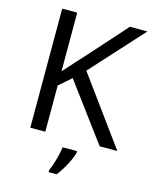

<svg xmlns="http://www.w3.org/2000/svg" viewBox="-135 -803 889 1112"><g transform="rotate(15 309.5 -246.5)"><path d="M619 0H513L260 -341L187 -277V0H97V-714H187V-362Q217 -396 248 -430Q279 -464 310 -498L503 -714H608L325 -403ZM394 70Q390 88 377.5 115.5Q365 143 348.5 171Q332 199 314 221H266V209Q274 192 282.5 165.5Q291 139 298 110.5Q305 82 307 61H394Z"/></g></svg>

Font: Noto Sans Grantha
Style: Regular
Weight: 400
Designer: Monotype Design Team
Foundry: Monotype Imaging Inc.
Version: Version 2.003; ttfautohint (v1.8.4.7-5d5b)